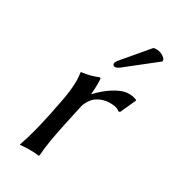

<svg xmlns="http://www.w3.org/2000/svg" viewBox="-167 -764 771 859"><g transform="rotate(30 218.5 -335.0)"><path d="M234 -354C238 -396 236 -427 236 -427C236 -437 234 -437 228 -437C204 -427 177 -419 146 -416L144 -413C152 -367 146 -310 130 -235L119 -180C103 -105 90 -54 71 0L72 3C72 3 90 0 121 0C152 0 168 3 168 3L171 0C175 -57 184 -104 200 -180L223 -286C229 -305 241 -325 257 -338C281 -356 308 -361 323 -361C342 -361 363 -361 378 -347L386 -349L422 -428L419 -432C403 -437 397 -439 379 -439C332 -439 271 -393 236 -354ZM372 -671 271 -552C260 -539 256 -535 253 -524C252 -517 258 -511 265 -511C272 -511 281 -515 299 -530L437 -639L436 -650C418 -672 393 -673 386 -673C381 -673 375 -672 372 -671Z"/></g></svg>

Font: Libertinus Sans
Style: Italic
Weight: 400
Italic angle: -12°
Designer: Philipp H. Poll, Khaled Hosny
Foundry: Caleb Maclennan
Version: Version 7.050;RELEASE